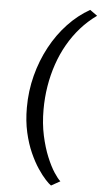

<svg xmlns="http://www.w3.org/2000/svg" viewBox="-65 -891 576 1092"><g transform="rotate(5 223.0 -345.0)"><path d="M94 -268Q94 -362.5 117 -451Q140 -539.5 181.5 -616.5Q223 -693.5 279.8 -753.8Q336.5 -814 404.5 -852.5L446.5 -822.5Q396 -786.5 355.2 -740.5Q314.5 -694.5 283.5 -640.2Q252.5 -586 231.8 -525.2Q211 -464.5 200.2 -398.8Q189.5 -333 189.5 -265Q189.5 -185 204.2 -117.2Q219 -49.5 240.5 2.5Q262 54.5 284 88Q306 121.5 320.5 133.5L269.5 162Q258.5 155 237.8 132.8Q217 110.5 192.5 74Q168 37.5 145.5 -12.8Q123 -63 108.5 -127Q94 -191 94 -268Z"/></g></svg>

Font: Merriweather 20pt
Style: Italic
Weight: 400
Italic angle: -7.8°
Version: Version 2.101